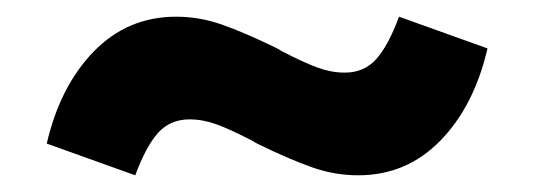

<svg xmlns="http://www.w3.org/2000/svg" viewBox="-20 -420 640 230"><path d="M290 -247Q284 -250 283 -251Q256 -265 239.5 -271Q223 -277 207 -277Q184 -277 169.5 -261Q155 -245 142 -210L36 -248Q52 -317 92.5 -358.5Q133 -400 191 -400Q219 -400 246 -390.5Q273 -381 310 -363Q316 -360 317 -359Q344 -345 360.5 -339Q377 -333 393 -333Q416 -333 430.5 -349Q445 -365 458 -400L564 -362Q548 -293 507.5 -251.5Q467 -210 409 -210Q381 -210 354 -219.5Q327 -229 290 -247Z"/></svg>

Font: iA Writer Quattro V
Style: Regular
Weight: 400
Designer: Mike Abbink, Paul van der Laan, Pieter van Rosmalen, Oliver Reichenstein
Foundry: Information Architects Inc.
Version: Version 2.000